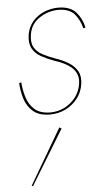

<svg xmlns="http://www.w3.org/2000/svg" viewBox="-55 -505 502 866"><g transform="rotate(-5 195.5 -72.0)"><path d="M47 -147Q49 -113 59.5 -79Q70 -45 94.5 -23Q119 -1 165 0Q200 0 230 -15Q260 -30 280.5 -56.5Q301 -83 306 -117Q310 -141 303 -159.5Q296 -178 281.5 -191Q267 -204 247 -214Q227 -224 204 -231Q171 -243 145 -257.5Q119 -272 106 -296Q93 -320 99 -359Q105 -393 126 -417.5Q147 -442 178 -455Q209 -468 244 -468Q297 -467 322.5 -438Q348 -409 357 -368L347 -365Q338 -403 315 -430Q292 -457 243 -458Q196 -458 156.5 -432Q117 -406 109 -359Q103 -322 115.5 -300Q128 -278 154 -264.5Q180 -251 211 -240Q241 -230 267 -214.5Q293 -199 307 -175.5Q321 -152 316 -117Q311 -80 289 -51.5Q267 -23 234.5 -7Q202 9 164 9Q115 9 88 -14Q61 -37 50 -72Q39 -107 37 -144ZM210 76 59 324 53 322 200 71Z"/></g></svg>

Font: Jost Thin
Style: Italic
Weight: 200
Italic angle: -5°
Version: Version 3.710